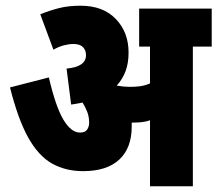

<svg xmlns="http://www.w3.org/2000/svg" viewBox="-20 -652 761 672"><path d="M441 -209Q441 -134 397.5 -93.5Q354 -53 271 -53Q209 -53 161.5 -80Q114 -107 78.5 -171Q43 -235 15 -346L151 -381Q175 -278 202 -233Q229 -188 260 -188Q278 -188 285 -198.5Q292 -209 292 -222Q292 -243 285.5 -260Q279 -277 269 -293Q250 -289 229 -286L213 -412Q281 -418 281 -459Q281 -476 270.5 -487Q260 -498 237 -498Q222 -498 204 -493.5Q186 -489 167 -478L121 -602Q153 -615 186 -623.5Q219 -632 262 -632Q341 -632 385.5 -585.5Q430 -539 430 -468Q430 -431 419.5 -403Q409 -375 389 -353Q390 -353 391 -352Q413 -348 435 -348Q452 -348 469 -350Q486 -352 505 -360V-489H467V-622H721V-489H655V0H505V-231Q491 -226 476 -224.5Q461 -223 447 -223Q444 -223 441 -223Q441 -216 441 -209Z"/></svg>

Font: Noto Sans ExtraCondensed Black
Style: Regular
Weight: 900
Width: 2
Designer: Monotype Design Team
Foundry: Monotype Imaging Inc.
Version: Version 2.013; ttfautohint (v1.8.4.7-5d5b)